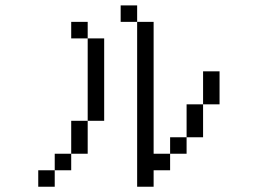

<svg xmlns="http://www.w3.org/2000/svg" viewBox="-20 -708 1040 728"><path d="M187.5 -62.5H125V0H187.5ZM187.5 -62.5H250V-125H187.5ZM562.5 -62.5H625V-125H562.5Q562.5 -125 562.5 -625H500Q500 -625 500 0H562.5ZM250 -125H312.5Q312.5 -125 312.5 -250H250Q250 -250 250 -125ZM625 -125H687.5V-187.5H625ZM687.5 -187.5H750Q750 -187.5 750 -312.5H687.5Q687.5 -312.5 687.5 -187.5ZM312.5 -250H375V-562.5H312.5ZM750 -312.5H812.5Q812.5 -312.5 812.5 -437.5H750Q750 -437.5 750 -312.5ZM312.5 -562.5V-625H250V-562.5ZM500 -625V-687.5H437.5V-625Z"/></svg>

Font: Unifont
Style: Regular
Weight: 500
Version: Version 13.0.05